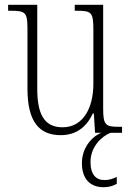

<svg xmlns="http://www.w3.org/2000/svg" viewBox="-20 -556 550 804"><path d="M234 10C301 10 343 -26 369 -81H373L378 0H405C367 14 323 61 323 127C323 196 360 228 414 228C435 228 452 223 469 214V185C449 194 436 198 417 198C383 198 359 176 359 122C359 59 405 15 443 0H491V-25H481C423 -25 412 -30 412 -101V-536H293V-511H300C364 -511 371 -505 371 -429V-205C371 -107 330 -23 242 -23C164 -23 136 -80 136 -184V-536H14V-511H23C84 -511 95 -506 95 -439V-184C95 -47 144 10 234 10Z"/></svg>

Font: Noto Serif Thai Condensed ExtraLight
Style: Regular
Weight: 200
Width: 3
Designer: Monotype Design Team
Foundry: Monotype Imaging Inc.
Version: Version 2.002